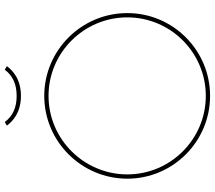

<svg xmlns="http://www.w3.org/2000/svg" viewBox="-68 -826 903 807"><g transform="rotate(-90 383.5 -422.5)"><path d="M54 -339C54 -521 202 -670 384 -670C566 -670 714 -521 714 -339C714 -157 566 -9 384 -9C202 -9 54 -157 54 -339ZM384 -688C192 -688 36 -531 36 -339C36 -147 192 9 384 9C576 9 732 -147 732 -339C732 -531 576 -688 384 -688ZM384 -804C337 -804 300 -819 274 -854L259 -845C277 -821 313 -786 384 -786C455 -786 491 -821 509 -845L494 -854C468 -819 431 -804 384 -804Z"/></g></svg>

Font: Rawengulk
Style: Light
Weight: 300
Version: Version 0.9